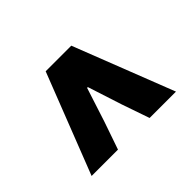

<svg xmlns="http://www.w3.org/2000/svg" viewBox="-91 -831 721 721"><g transform="rotate(-45 270.0 -470.0)"><path d="M46 -270H186L224 -380L268 -516H272L316 -380L354 -270H494L338 -670H202Z"/></g></svg>

Font: Giro Sans Black
Style: Regular
Weight: 900
Designer: Paul D. Hunt
Foundry: Adobe Systems Incorporated
Version: Version 1.000;PS 1.0;hotconv 1.0.88;makeotf.lib2.5.647800